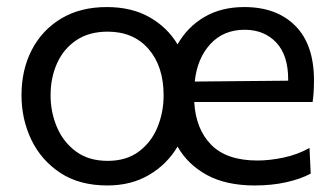

<svg xmlns="http://www.w3.org/2000/svg" viewBox="-20 -528 971 558"><path d="M292 11Q210.5 11 155 -25.8Q99.5 -62.5 71 -122Q42.5 -181.5 42.5 -251Q42.5 -325.5 72.5 -383.2Q102.5 -441 158 -474.2Q213.5 -507.5 290.5 -507.5Q362.5 -507.5 414.5 -478Q466.5 -448.5 496 -399Q524.5 -449.5 573.8 -478.5Q623 -507.5 690 -507.5Q784 -507.5 838.2 -453Q892.5 -398.5 892.5 -294.5Q892.5 -258 888.5 -231.5H544.5Q549 -152.5 594 -107Q639 -61.5 728.5 -61.5Q763.5 -61.5 804 -70Q844.5 -78.5 879.5 -98L883 -23.5Q854.5 -8 812.5 1.5Q770.5 11 720.5 11Q637 11 581.2 -19.5Q525.5 -50 496 -102Q465.5 -50.5 413.5 -19.8Q361.5 11 292 11ZM691 -441.5Q629.5 -441.5 591.2 -399.8Q553 -358 546 -291L817.5 -293.5Q817.5 -295 817.5 -297.5Q817.5 -368 782.5 -404.8Q747.5 -441.5 691 -441.5ZM293 -60.5Q347.5 -60.5 383.8 -87.8Q420 -115 437.8 -158.5Q455.5 -202 455.5 -251Q455.5 -335 411.8 -385.5Q368 -436 293 -436Q239 -436 202 -411.2Q165 -386.5 146 -344.5Q127 -302.5 127 -251Q127 -202 145.5 -158.5Q164 -115 200.8 -87.8Q237.5 -60.5 293 -60.5Z"/></svg>

Font: Commissioner
Style: Regular
Weight: 400
Designer: Kostas Bartsokas
Foundry: Kostas Bartsokas
Version: Version 1.000; ttfautohint (v1.8.3)